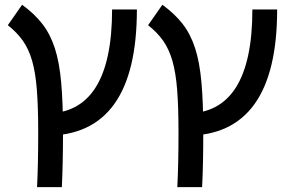

<svg xmlns="http://www.w3.org/2000/svg" viewBox="-20 -557 1212 802"><path d="M172.9 9.8V-83Q448.2 -83 448.2 -517.6H551.8Q551.8 9.8 172.9 9.8ZM134.8 224.6Q137.2 176.8 138.4 119.4Q139.6 62 139.6 -4.9Q139.6 -108.9 134 -181.2Q128.4 -253.4 114.3 -302.7Q100.1 -352.1 75.4 -387Q50.8 -421.9 12.7 -451.7L72.3 -537.1Q123.5 -500 156.7 -457.3Q189.9 -414.6 209 -356Q228 -297.4 235.6 -212.4Q243.2 -127.4 243.2 -4.9Q243.2 62 241.9 119.4Q240.7 176.8 238.3 224.6Z M758.8 9.8V-83Q1034.2 -83 1034.2 -517.6H1137.7Q1137.7 9.8 758.8 9.8ZM720.7 224.6Q723.1 176.8 724.4 119.4Q725.6 62 725.6 -4.9Q725.6 -108.9 720 -181.2Q714.4 -253.4 700.2 -302.7Q686 -352.1 661.4 -387Q636.7 -421.9 598.6 -451.7L658.2 -537.1Q709.5 -500 742.7 -457.3Q775.9 -414.6 794.9 -356Q814 -297.4 821.5 -212.4Q829.1 -127.4 829.1 -4.9Q829.1 62 827.9 119.4Q826.7 176.8 824.2 224.6Z"/></svg>

Font: Cascadia Mono PL
Style: Regular
Weight: 400
Monospace: yes
Designer: Aaron Bell
Foundry: Saja Typeworks
Version: Version 2102.003